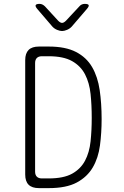

<svg xmlns="http://www.w3.org/2000/svg" viewBox="-20 -970 640 990"><path d="M181 0Q145 0 127.5 -17.5Q110 -35 110 -70V-660Q110 -695 127.5 -712.5Q145 -730 181 -730H231Q318 -730 372 -702Q426 -674 455 -624Q484 -574 494 -505.5Q504 -437 504 -356Q504 -285 495.5 -220.5Q487 -156 458.5 -107Q430 -58 376 -29Q322 0 231 0ZM161 -85Q161 -68 170 -59Q179 -50 196 -50H231Q308 -50 352 -74.5Q396 -99 418.5 -141.5Q441 -184 447 -241Q453 -298 453 -362Q453 -428 447 -485.5Q441 -543 418.5 -586.5Q396 -630 351.5 -655Q307 -680 231 -680H196Q179 -680 170 -671Q161 -662 161 -645ZM184 -950Q192 -950 199 -946.5Q206 -943 212 -937L280 -863Q291 -852 300 -852Q309 -852 320 -863L390 -938Q395 -944 402 -947Q409 -950 417 -950Q434 -950 437 -944Q440 -938 429 -925L350 -833Q340 -822 325.5 -816Q311 -810 300 -810Q289 -810 274.5 -816Q260 -822 250 -833L172 -924Q161 -937 164 -943.5Q167 -950 184 -950Z"/></svg>

Font: Maple Mono Thin
Style: Regular
Weight: 250
Monospace: yes
Designer: subframe7536
Version: Version 7.000